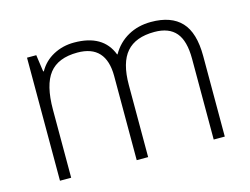

<svg xmlns="http://www.w3.org/2000/svg" viewBox="-79 -671 1042 800"><g transform="rotate(-15 441.5 -270.5)"><path d="M752 0V-348.1Q752 -425.8 721.7 -461.4Q691.4 -497.1 628.9 -497.1Q547.4 -497.1 508.3 -452.1Q469.2 -407.2 469.2 -311V0H419.9V-362.8Q419.9 -497.1 296.9 -497.1Q213.4 -497.1 175.3 -448.5Q137.2 -399.9 137.2 -293V0H88.9V-530.8H128.9L139.2 -458H142.1Q164.1 -497.6 204.6 -519.3Q245.1 -541 293.9 -541Q419.4 -541 455.1 -446.8H457Q482.9 -492.2 526.6 -516.6Q570.3 -541 626 -541Q712.9 -541 756.3 -494.6Q799.8 -448.2 799.8 -347.2V0Z"/></g></svg>

Font: Zoram GWebM Light
Style: Regular
Weight: 300
Foundry: Ascender Corporation
Version: Version 1.000